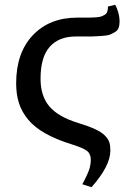

<svg xmlns="http://www.w3.org/2000/svg" viewBox="-20 -594 544 795"><path d="M358.9 181.2 320.8 168.9Q345.2 124 351.6 100.6Q356 84 356 67.9Q356 43.5 340.8 31.2Q325.7 19 277.8 3.9Q212.9 -16.1 168 -41.5Q123 -66.9 96.7 -98.6Q70.3 -130.4 58.6 -166.7Q46.9 -203.1 46.9 -249Q46.9 -375.5 116 -448.2Q185.1 -521 299.8 -521Q305.7 -521 316.4 -521Q340.3 -521 350.8 -521Q361.3 -521 376.7 -522.2Q392.1 -523.4 398.4 -525.6Q404.8 -527.8 412.4 -532Q419.9 -536.1 422.9 -542.5Q425.8 -548.8 426.8 -558.1V-566.9L457 -574.2Q463.9 -563 469.5 -543.2Q475.1 -523.4 475.1 -504.9Q475.1 -489.3 471.2 -478.5Q467.3 -467.8 455.6 -460.9Q443.8 -454.1 434.6 -450.4Q425.3 -446.8 401.1 -445.1Q377 -443.4 362.3 -443.1Q347.7 -442.9 312.5 -442.9Q300.3 -442.9 293.9 -442.9Q223.6 -442.9 185.8 -400.1Q147.9 -357.4 147.9 -268.1Q147.9 -196.8 184.3 -153.6Q220.7 -110.4 303.2 -85Q346.7 -71.8 373.5 -59.3Q400.4 -46.9 414.3 -32.7Q428.2 -18.6 432.6 -4.9Q437 8.8 437 29.8Q437 92.8 358.9 181.2Z"/></svg>

Font: Literata Book
Style: Regular
Weight: 400
Designer: Latin by Veronika Burian and Jose Scaglione. Greek by Irene Vlachou. Cyrillic by Vera Evstafieva
Foundry: TypeTogether
Version: Version 2.003;PS 002.003;hotconv 1.0.88;makeotf.lib2.5.64775